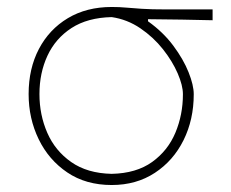

<svg xmlns="http://www.w3.org/2000/svg" viewBox="-20 -521 662 550"><path d="M300 9Q226 9 172.8 -27Q119.5 -63 90.8 -122.2Q62 -181.5 62 -251.5Q62 -324.5 91.5 -380.8Q121 -437 174.5 -469Q228 -501 300 -501Q323 -501 341.5 -499.2Q360 -497.5 386.2 -495.8Q412.5 -494 458 -494H589V-463Q547 -464 501.5 -464.8Q456 -465.5 404 -466V-460Q447.5 -429 476.5 -390Q505.5 -351 520.2 -314Q535 -277 535 -251Q535 -178.5 505.8 -119.5Q476.5 -60.5 423.5 -25.8Q370.5 9 300 9ZM300 -23Q370.5 -24.5 415.8 -57Q461 -89.5 482.5 -141Q504 -192.5 504 -251Q504 -276 489 -310.8Q474 -345.5 446.8 -380Q419.5 -414.5 382 -440Q344.5 -465.5 300 -472Q231 -470.5 185 -440.8Q139 -411 116 -361.5Q93 -312 93 -251.5Q93 -192 115.5 -140.5Q138 -89 184 -56.8Q230 -24.5 300 -23Z"/></svg>

Font: Commissioner Loud Thin
Style: Regular
Weight: 100
Designer: Kostas Bartsokas
Foundry: Kostas Bartsokas
Version: Version 1.000; ttfautohint (v1.8.3)